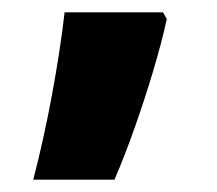

<svg xmlns="http://www.w3.org/2000/svg" viewBox="-20 -255 352 312"><path d="M245 -235 251 -224Q243 -187 229 -140Q215 -93 198.5 -46.5Q182 0 166 37H34Q51 -28 64.5 -101Q78 -174 85 -235Z"/></svg>

Font: Noto Sans Telugu UI SemiCondensed Black
Style: Regular
Weight: 900
Width: 4
Designer: Jelle Bosma - Monotype Design Team
Foundry: Monotype Imaging Inc.
Version: Version 2.005; ttfautohint (v1.8.4.7-5d5b)